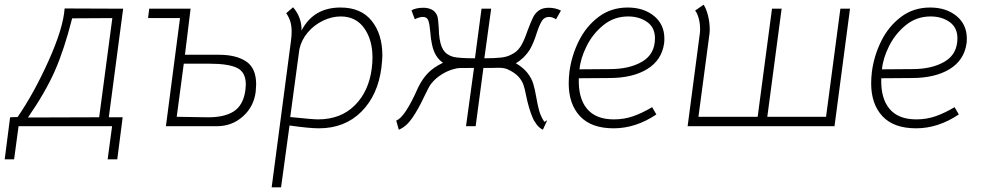

<svg xmlns="http://www.w3.org/2000/svg" viewBox="-71 -537 4200 817"><path d="M387 141 406 0H8L-11 141H-51L-28 -38L4 -39Q74 -141 136 -279Q198 -417 204 -501L453 -500L392 -38H451L428 141ZM48 -37 351 -38 407 -460 236 -459Q202 -325 162 -234.5Q122 -144 48 -37Z M559 -460 564 -500H740L716 -304H860Q934 -304 976.5 -275.5Q1019 -247 1019 -178Q1019 -168 1017 -146Q1009 -83 962.5 -41.5Q916 0 852 0H635L695 -460ZM973 -152Q975 -170 975 -177Q975 -230 938 -248Q901 -266 820 -266H711L681 -40L805 -38Q880 -36 922 -62Q964 -88 973 -152Z M1556 -301Q1556 -285 1552 -249Q1537 -132 1466.5 -61.5Q1396 9 1286 9Q1245 9 1161 -3L1125 260H1085L1167 -362Q1170 -385 1170 -402Q1170 -427 1164.5 -445Q1159 -463 1147 -481L1176 -506Q1194 -486 1203.5 -460Q1213 -434 1212 -407Q1263 -505 1378 -505Q1465 -505 1510.5 -448.5Q1556 -392 1556 -301ZM1511 -247Q1514 -270 1514 -292Q1514 -368 1478.5 -417.5Q1443 -467 1379 -467Q1341 -467 1303.5 -449Q1266 -431 1239 -399.5Q1212 -368 1203 -328L1164 -39Q1260 -29 1282 -29Q1379 -29 1439 -89Q1499 -149 1511 -247Z M1864 -244Q1837 -238 1809.5 -221Q1782 -204 1764 -181Q1756 -172 1736 -130Q1710 -74 1684 -36Q1658 2 1626 15L1615 -24Q1652 -37 1708 -164Q1726 -201 1749.5 -225.5Q1773 -250 1814 -270Q1778 -294 1767 -349Q1762 -371 1760 -401Q1757 -435 1751.5 -450Q1746 -465 1728 -465Q1713 -465 1694 -455L1680 -493Q1699 -504 1731 -504Q1750 -504 1765.5 -496.5Q1781 -489 1788 -473Q1792 -465 1793.5 -448.5Q1795 -432 1796 -417.5Q1797 -403 1797 -394Q1801 -347 1815 -325Q1829 -303 1858 -295Q1883 -289 1950 -289L1978 -500H2019L1990 -289Q2034 -289 2060.5 -292Q2087 -295 2103 -304Q2128 -315 2143 -337.5Q2158 -360 2174 -407Q2188 -444 2197 -462.5Q2206 -481 2222 -492.5Q2238 -504 2264 -504Q2292 -504 2316 -492L2295 -455Q2279 -465 2266 -465Q2246 -465 2235.5 -449Q2225 -433 2213 -397Q2200 -354 2183 -325Q2159 -288 2124 -268Q2156 -249 2173.5 -226.5Q2191 -204 2198 -181Q2205 -158 2211 -123Q2217 -88 2223.5 -65Q2230 -42 2245 -19H2246Q2248 -19 2251.5 -22Q2255 -25 2257 -24L2239 15Q2224 8 2212 -8Q2200 -24 2194 -40Q2179 -76 2168 -129Q2162 -161 2155.5 -178.5Q2149 -196 2133.5 -212.5Q2118 -229 2087 -243Q2077 -247 2065 -248Q2053 -249 2043 -248.5Q2033 -248 2025 -248H1986L1953 0H1912L1946 -248Q1902 -248 1887 -247.5Q1872 -247 1864 -244Z M2349 -182Q2349 -206 2352 -231Q2361 -300 2392 -362.5Q2423 -425 2476 -465Q2529 -505 2600 -505Q2668 -505 2712 -469Q2756 -433 2756 -373Q2756 -360 2755 -353Q2745 -281 2683 -243Q2621 -205 2522 -205L2392 -204Q2389 -120 2426.5 -74.5Q2464 -29 2541 -29Q2585 -29 2623.5 -42.5Q2662 -56 2704 -81L2722 -50Q2634 9 2540 9Q2445 9 2397 -42.5Q2349 -94 2349 -182ZM2716 -374Q2716 -420 2682.5 -443.5Q2649 -467 2602 -467Q2542 -467 2496.5 -430Q2451 -393 2425 -340.5Q2399 -288 2395 -242L2525 -243Q2608 -243 2662 -275Q2716 -307 2716 -374Z M2907 -395Q2908 -401 2908 -414Q2908 -438 2902 -459.5Q2896 -481 2887 -492L2923 -517Q2934 -501 2941.5 -471.5Q2949 -442 2949 -413Q2949 -400 2948 -393L2901 -40H3153L3214 -500H3255L3194 -40H3444L3505 -500H3546L3480 0H2855Z M3636 -182Q3636 -206 3639 -231Q3648 -300 3679 -362.5Q3710 -425 3763 -465Q3816 -505 3887 -505Q3955 -505 3999 -469Q4043 -433 4043 -373Q4043 -360 4042 -353Q4032 -281 3970 -243Q3908 -205 3809 -205L3679 -204Q3676 -120 3713.5 -74.5Q3751 -29 3828 -29Q3872 -29 3910.5 -42.5Q3949 -56 3991 -81L4009 -50Q3921 9 3827 9Q3732 9 3684 -42.5Q3636 -94 3636 -182ZM4003 -374Q4003 -420 3969.5 -443.5Q3936 -467 3889 -467Q3829 -467 3783.5 -430Q3738 -393 3712 -340.5Q3686 -288 3682 -242L3812 -243Q3895 -243 3949 -275Q4003 -307 4003 -374Z"/></svg>

Font: Bellota Light
Style: Italic
Weight: 300
Italic angle: -7.5°
Designer: Kemie Guaida
Foundry: Kemie Guaida
Version: Version 4.001